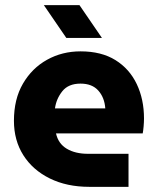

<svg xmlns="http://www.w3.org/2000/svg" viewBox="-20 -724 603 744"><path d="M326 0Q239 0 173 -32.5Q107 -65 70.5 -122.5Q34 -180 34 -256Q34 -340 69 -400Q104 -460 162.5 -492.5Q221 -525 292 -525Q373 -525 427.5 -491Q482 -457 510 -398Q538 -339 538 -265Q538 -251 536.5 -234Q535 -217 533 -207H197Q206 -167 239 -147.5Q272 -128 321 -128H478V0ZM193 -304H388Q385 -346 361 -373Q337 -400 292 -400Q245 -400 221.5 -370.5Q198 -341 193 -304ZM237 -577 150 -704H288L375 -577Z"/></svg>

Font: MuseoModerno
Style: Bold
Weight: 700
Designer: Pablo Cosgaya, Héctor Gatti, Marcela Romero, and the Authors of The MuseoModerno Project.
Foundry: Omnibus-Type Team
Version: Version 1.001